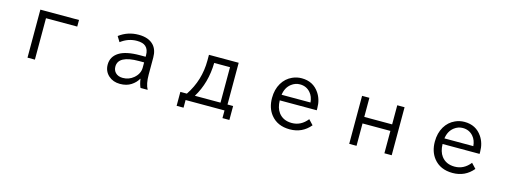

<svg xmlns="http://www.w3.org/2000/svg" viewBox="-13 -1370 6026 2278"><g transform="rotate(15 3000.0 -231.0)"><path d="M287.1 -564.9H761.7V-483.9H377.9V24.9H287.1Z M1638.2 -348.1V-367.2Q1638.2 -437.5 1599.6 -472.2Q1564.5 -503.9 1491.2 -503.9Q1383.8 -503.9 1293.9 -435.1L1253.9 -500Q1358.4 -579.1 1492.7 -579.1Q1614.7 -579.1 1676.8 -513.2Q1728 -458.5 1728 -362.8V-150.9Q1728 -38.6 1763.2 24.9H1675.3Q1656.2 -15.6 1647 -79.1H1644Q1616.2 -29.3 1562 5.9Q1506.8 42 1425.8 42Q1341.3 42 1285.6 -7.8Q1227.1 -60.5 1227.1 -142.1Q1227.1 -239.7 1312.5 -294.4Q1397 -348.1 1569.8 -348.1ZM1638.2 -278.8H1575.2Q1321.3 -278.8 1321.3 -143.1Q1321.3 -99.1 1348.6 -69.8Q1381.8 -35.2 1439.9 -35.2Q1515.1 -35.2 1571.8 -83Q1638.2 -138.7 1638.2 -214.8Z M2357.9 -564.9H2723.1V-52.2H2792V119.1H2707V24.9H2229V119.1H2144V-52.2H2224.1Q2357.9 -252 2357.9 -494.6ZM2637.2 -487.8H2442.9Q2438.5 -242.2 2322.3 -52.2H2637.2Z M3763.7 -260.3H3309.1Q3311 -167.5 3352.5 -112.3Q3408.7 -37.6 3515.6 -37.6Q3628.4 -37.6 3705.1 -135.3L3761.7 -75.2Q3664.6 41.5 3511.2 41.5Q3358.4 41.5 3276.4 -62.5Q3212.9 -143.1 3212.9 -264.6Q3212.9 -369.1 3258.8 -446.8Q3303.7 -522 3380.9 -556.6Q3434.6 -581.1 3495.1 -581.1Q3635.7 -581.1 3711.4 -468.8Q3763.7 -391.1 3763.7 -286.1ZM3668 -330.1Q3662.1 -402.3 3622.1 -448.2Q3572.3 -505.9 3493.2 -505.9Q3435.5 -505.9 3388.2 -469.2Q3325.7 -421.4 3313 -330.1Z M4238.8 -564.9H4328.6V-330.1H4670.9V-564.9H4760.7V24.9H4670.9V-250H4328.6V24.9H4238.8Z M5763.7 -260.3H5309.1Q5311 -167.5 5352.5 -112.3Q5408.7 -37.6 5515.6 -37.6Q5628.4 -37.6 5705.1 -135.3L5761.7 -75.2Q5664.6 41.5 5511.2 41.5Q5358.4 41.5 5276.4 -62.5Q5212.9 -143.1 5212.9 -264.6Q5212.9 -369.1 5258.8 -446.8Q5303.7 -522 5380.9 -556.6Q5434.6 -581.1 5495.1 -581.1Q5635.7 -581.1 5711.4 -468.8Q5763.7 -391.1 5763.7 -286.1ZM5668 -330.1Q5662.1 -402.3 5622.1 -448.2Q5572.3 -505.9 5493.2 -505.9Q5435.5 -505.9 5388.2 -469.2Q5325.7 -421.4 5313 -330.1Z"/></g></svg>

Font: FORM UDPGothic
Style: Regular
Weight: 400
Foundry: Pronama LLC
Version: Version 1.05101